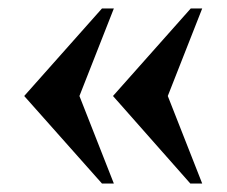

<svg xmlns="http://www.w3.org/2000/svg" viewBox="-20 -464 534 452"><path d="M428 -32 246 -238 429 -444H456L375 -238L456 -32ZM220 -32 37 -238 220 -444H248L167 -238L248 -32Z"/></svg>

Font: Frank Ruhl Libre SemiBold
Style: Regular
Weight: 600
Designer: Yanek Iontef
Foundry: Fontef
Version: Version 6.003;gftools[0.9.30]